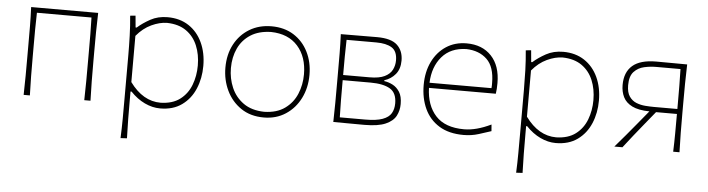

<svg xmlns="http://www.w3.org/2000/svg" viewBox="-45 -693 3965 1076"><g transform="rotate(5 1938.0 -155.0)"><path d="M94 0Q95.5 -56.5 95.8 -108.5Q96 -160.5 96 -221V-271Q96 -332 95.8 -385Q95.5 -438 93 -494H470Q468 -438 467.5 -385Q467 -332 467 -271V-221Q467 -160.5 467.5 -108.5Q468 -56.5 470 0H435Q436.5 -56.5 436.8 -108.5Q437 -160.5 437 -221V-271Q437 -325 436.8 -370.8Q436.5 -416.5 435 -465H128Q126.5 -416.5 126.2 -370.8Q126 -325 126 -271V-221Q126 -160.5 126.5 -108.5Q127 -56.5 129 0Z M656 194Q658.5 137.5 658.8 84.5Q659 31.5 659 -29V-271Q659 -324.5 657.2 -381.5Q655.5 -438.5 650 -494L680 -497L686 -431H692Q721.5 -457.5 763.8 -480.8Q806 -504 860 -504Q929.5 -504 979.5 -471Q1029.5 -438 1056.2 -380.2Q1083 -322.5 1083 -249Q1083 -179.5 1058.2 -120.8Q1033.5 -62 984.2 -26.5Q935 9 862 9Q818.5 9 775.2 -11.5Q732 -32 695 -71H689V-29Q689 31.5 689.5 83.5Q690 135.5 692 192ZM862 -23Q929 -24.5 971 -56.2Q1013 -88 1032.5 -139Q1052 -190 1052 -249Q1052 -310.5 1031.2 -360.5Q1010.5 -410.5 968 -440.5Q925.5 -470.5 860 -472Q818 -471.5 772 -450Q726 -428.5 689 -384V-124Q762.5 -23 862 -23Z M1445 9Q1370 9 1316.8 -27.2Q1263.5 -63.5 1235.2 -122.8Q1207 -182 1207 -251Q1207 -325 1237.2 -382Q1267.5 -439 1321.2 -471.5Q1375 -504 1445 -504Q1517 -504 1569.8 -470.8Q1622.5 -437.5 1651.2 -380.2Q1680 -323 1680 -251Q1680 -178.5 1650.5 -119.5Q1621 -60.5 1568 -25.8Q1515 9 1445 9ZM1445 -23Q1515.5 -24.5 1560.8 -57Q1606 -89.5 1627.5 -141Q1649 -192.5 1649 -251Q1649 -349.5 1595.5 -409.8Q1542 -470 1445 -472Q1376 -470.5 1330 -441Q1284 -411.5 1261 -362Q1238 -312.5 1238 -251Q1238 -192.5 1260.2 -141Q1282.5 -89.5 1328.2 -57Q1374 -24.5 1445 -23Z M1836 0Q1837.5 -56.5 1837.8 -108.5Q1838 -160.5 1838 -221V-271Q1838 -332 1837.8 -385Q1837.5 -438 1835 -494Q1874 -494 1931.5 -494.5Q1989 -495 2039 -495Q2118.5 -495 2152.8 -462.8Q2187 -430.5 2187 -376Q2187 -328.5 2162.5 -299Q2138 -269.5 2100.5 -258V-253Q2124.5 -250 2148.2 -237.8Q2172 -225.5 2187.8 -200.5Q2203.5 -175.5 2203.5 -133Q2203.5 -97 2187.8 -66.5Q2172 -36 2130.2 -17.5Q2088.5 1 2010.5 1Q1960 1 1913.5 0.5Q1867 0 1836 0ZM1870 -465Q1868.5 -416.5 1868.2 -371.2Q1868 -326 1868 -273V-267H2016.5Q2070.5 -267 2100.8 -281.8Q2131 -296.5 2143.5 -321Q2156 -345.5 2156 -374Q2156 -426 2124.8 -445.5Q2093.5 -465 2037 -465ZM1870 -29H2012.5Q2075.5 -29 2110.2 -41.8Q2145 -54.5 2158.8 -78Q2172.5 -101.5 2172.5 -134Q2172.5 -193 2134.5 -215.5Q2096.5 -238 2025 -238H1868V-223Q1868 -170 1868.2 -124Q1868.5 -78 1870 -29Z M2569.5 9Q2486.5 9 2431.8 -24.8Q2377 -58.5 2349.8 -117.2Q2322.5 -176 2322.5 -251Q2322.5 -324.5 2350.2 -381.8Q2378 -439 2427.5 -471.5Q2477 -504 2542.5 -504Q2630.5 -504 2682 -449.2Q2733.5 -394.5 2733.5 -297Q2733.5 -262.5 2729.5 -237H2353.5Q2356.5 -138.5 2409.5 -80.8Q2462.5 -23 2569.5 -23Q2637.5 -23 2720.5 -63L2723.5 -26Q2695 -16.5 2654.5 -3.8Q2614 9 2569.5 9ZM2543.5 -472Q2455.5 -470 2406.5 -413Q2357.5 -356 2354 -266H2702.5Q2703.5 -273.5 2703.5 -280.8Q2703.5 -288 2703.5 -295Q2703.5 -386 2659.5 -428Q2615.5 -470 2543.5 -472Z M2881.5 194Q2884 137.5 2884.2 84.5Q2884.5 31.5 2884.5 -29V-271Q2884.5 -324.5 2882.8 -381.5Q2881 -438.5 2875.5 -494L2905.5 -497L2911.5 -431H2917.5Q2947 -457.5 2989.2 -480.8Q3031.5 -504 3085.5 -504Q3155 -504 3205 -471Q3255 -438 3281.8 -380.2Q3308.5 -322.5 3308.5 -249Q3308.5 -179.5 3283.8 -120.8Q3259 -62 3209.8 -26.5Q3160.5 9 3087.5 9Q3044 9 3000.8 -11.5Q2957.5 -32 2920.5 -71H2914.5V-29Q2914.5 31.5 2915 83.5Q2915.5 135.5 2917.5 192ZM3087.5 -23Q3154.5 -24.5 3196.5 -56.2Q3238.5 -88 3258 -139Q3277.5 -190 3277.5 -249Q3277.5 -310.5 3256.8 -360.5Q3236 -410.5 3193.5 -440.5Q3151 -470.5 3085.5 -472Q3043.5 -471.5 2997.5 -450Q2951.5 -428.5 2914.5 -384V-124Q2988 -23 3087.5 -23Z M3417 0Q3447.5 -35 3477.2 -70.5Q3507 -106 3535 -140L3595.5 -213.5Q3533.5 -214.5 3498 -232.2Q3462.5 -250 3447.8 -280Q3433 -310 3433 -348Q3433 -420 3476.5 -457.5Q3520 -495 3609.5 -495Q3654 -495 3703.5 -494.5Q3753 -494 3783.5 -494Q3781.5 -438 3781 -385Q3780.5 -332 3780.5 -271V-221Q3780.5 -160.5 3781 -108.5Q3781.5 -56.5 3783.5 0H3748Q3750 -53.5 3750.2 -103.2Q3750.5 -153 3750.5 -211V-212.5H3633L3573.5 -139.5Q3545.5 -105 3517.2 -69.8Q3489 -34.5 3462.5 0ZM3618.5 -240.5H3750.5V-271Q3750.5 -324 3750.2 -370.5Q3750 -417 3748.5 -465H3611Q3578.5 -465 3544.5 -457.5Q3510.5 -450 3487.2 -425.2Q3464 -400.5 3464 -349Q3464 -308.5 3479.8 -286Q3495.5 -263.5 3519.5 -254Q3543.5 -244.5 3570.2 -242.5Q3597 -240.5 3618.5 -240.5Z"/></g></svg>

Font: Commissioner Flair Thin
Style: Regular
Weight: 100
Designer: Kostas Bartsokas
Foundry: Kostas Bartsokas
Version: Version 1.000; ttfautohint (v1.8.3)